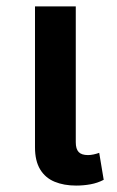

<svg xmlns="http://www.w3.org/2000/svg" viewBox="-20 -568 364 598"><path d="M217 10Q179 10 150 -2Q121 -14 105 -40.5Q89 -67 89 -109V-548H216V-125Q216 -104 225 -94.5Q234 -85 254 -85Q262 -85 271.5 -87Q281 -89 289 -92L303 -8Q284 2 262 6Q240 10 217 10Z"/></svg>

Font: Noto Sans Thai SemiBold
Style: Regular
Weight: 600
Version: Version 2.001